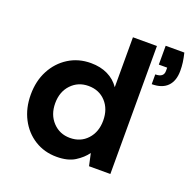

<svg xmlns="http://www.w3.org/2000/svg" viewBox="-131 -870 1021 1015"><g transform="rotate(20 379.5 -362.5)"><path d="M290 12Q221 12 166.5 -22Q112 -56 81 -115.5Q50 -175 50 -251Q50 -328 81.5 -387.5Q113 -447 168 -481.5Q223 -516 293 -516Q347 -516 388 -496Q429 -476 454 -439V-720H589V0H469L454 -69Q431 -37 392 -12.5Q353 12 290 12ZM322 -106Q382 -106 419.5 -147Q457 -188 457 -252Q457 -317 419.5 -357.5Q382 -398 322 -398Q264 -398 225.5 -357.5Q187 -317 187 -252Q187 -188 225.5 -147Q264 -106 322 -106ZM632 -521V-576Q679 -576 679 -612V-631H632V-737H737Q744 -708 747 -685.5Q750 -663 750 -639Q750 -582 720 -551.5Q690 -521 632 -521Z"/></g></svg>

Font: DM Sans
Style: Bold
Weight: 700
Designer: Colophon Foundry, Jonny Pinhorn
Foundry: Colophon Foundry
Version: Version 4.004; ttfautohint (v1.8.4.7-5d5b)